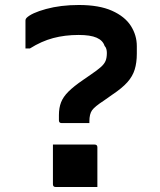

<svg xmlns="http://www.w3.org/2000/svg" viewBox="-20 -740 640 769"><path d="M296 -720Q377 -720 428.5 -697Q480 -674 504 -636.5Q528 -599 528 -555V-525Q528 -489 519.5 -461.5Q511 -434 490 -410.5Q469 -387 430 -361L396 -337Q359 -313 348.5 -298Q338 -283 338 -254V-247H227Q216 -247 216 -258V-279Q216 -308 224.5 -330Q233 -352 254 -373Q275 -394 313 -420L342 -440Q370 -459 384 -471.5Q398 -484 403 -496.5Q408 -509 408 -528Q408 -536 406 -543.5Q404 -551 399 -556Q392 -578 367 -589Q342 -600 295 -600Q240 -600 193 -587.5Q146 -575 100 -546H82V-658Q82 -664 86 -668Q106 -688 164.5 -704Q223 -720 296 -720ZM370 9H203Q192 9 192 -2V-161H359Q370 -161 370 -150Z"/></svg>

Font: Recursive Sn Lnr St SmB
Style: Regular
Weight: 600
Version: Version 1.079;hotconv 1.0.112;makeotfexe 2.5.65598; ttfautoh